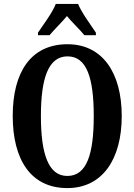

<svg xmlns="http://www.w3.org/2000/svg" viewBox="-20 -951 687 981"><path d="M174 -784V-771H233C256 -799 296 -837 322 -869C346 -839 393 -795 411 -771H470V-784C445 -822 397 -886 379 -931H265C248 -886 199 -822 174 -784ZM324 10C503 10 602 -137 602 -358C602 -580 503 -725 325 -725C136 -725 45 -580 45 -359C45 -137 136 10 324 10ZM324 -52C227 -52 189 -165 189 -358C189 -551 227 -663 325 -663C424 -663 459 -551 459 -358C459 -165 424 -52 324 -52Z"/></svg>

Font: Noto Serif Lao ExtraCondensed
Style: Bold
Weight: 700
Width: 2
Designer: Monotype Design Team
Foundry: Monotype Imaging Inc.
Version: Version 2.003